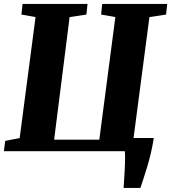

<svg xmlns="http://www.w3.org/2000/svg" viewBox="-30 -763 864 969"><path d="M-3.9 -51.8 69.3 -66.4 149.4 -676.8 78.1 -689.5 84 -743.2H411.6L406.2 -689.5L321.3 -676.8L243.2 -58.1H471.2L552.2 -676.8L480.5 -689.5L485.8 -743.2H814L808.1 -689.5L724.1 -676.8L644 -66.4H746.1Q739.3 -22 730 15.6Q720.7 53.2 711.2 84.7Q701.7 116.2 693.1 141.4Q684.6 166.5 678.7 185.5H593.8Q594.7 168.9 596.4 144Q598.1 119.1 599.6 92.8Q601.1 66.4 601.3 41.5Q601.6 16.6 600.1 0H-10.3Z"/></svg>

Font: Merriweather UltraBold
Style: Italic
Weight: 900
Italic angle: -7°
Designer: Eben Sorkin ( eben@eyebytes.com )
Foundry: Eben Sorkin ( eben@eyebytes.com )
Version: Version 1.52; ttfautohint (v1.4.1)